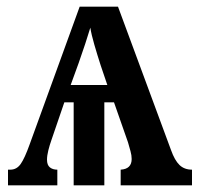

<svg xmlns="http://www.w3.org/2000/svg" viewBox="-20 -556 601 576"><path d="M4 0V-47H11Q30 -47 42 -64Q54 -81 69 -123L219 -536H334L493 -106Q504 -75 518.5 -61Q533 -47 556 -47V0H342V-47Q375 -49 375 -79Q375 -90 371.5 -102.5Q368 -115 364 -129L322 -249H293V0H201V-249H173L134 -135Q129 -121 125 -105Q121 -89 121 -77Q121 -61 129.5 -54Q138 -47 152 -47V0ZM192 -301H302L282 -360Q272 -391 263 -422Q254 -453 251 -473Q245 -453 235.5 -424Q226 -395 216 -367Z"/></svg>

Font: Noto Serif Condensed SemiBold
Style: Regular
Weight: 600
Width: 3
Designer: Monotype Design Team
Foundry: Monotype Imaging Inc.
Version: Version 2.013